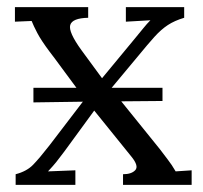

<svg xmlns="http://www.w3.org/2000/svg" viewBox="-20 -520 570 540"><path d="M24 0V-30Q55 -38 73 -56.5Q91 -75 119 -111L213 -234L74 -232V-273H195Q174 -301 152.5 -330.5Q131 -360 120 -374Q96 -406 85 -427Q74 -448 69 -461L22 -459V-500H228V-470Q183 -469 177.5 -449.5Q172 -430 209 -379L267 -300L358 -410Q373 -428 383 -440.5Q393 -453 403 -463L334 -459V-500H498V-470Q471 -462 452 -449.5Q433 -437 414.5 -416.5Q396 -396 369 -363L294 -273H437V-236L321 -235L430 -100Q441 -85 452 -71Q463 -57 474 -38L519 -41V0H326V-30Q350 -30 360.5 -41.5Q371 -53 350 -79L245 -209L161 -94Q146 -74 138 -64Q130 -54 115 -38L192 -41V0Z"/></svg>

Font: Lora
Style: Regular
Weight: 400
Designer: Olga Karpushina, Alexei Vanyashin (Cyrillic)
Foundry: Cyreal
Version: Version 3.005; ttfautohint (v1.8.4.7-5d5b)